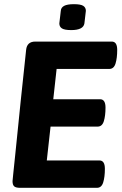

<svg xmlns="http://www.w3.org/2000/svg" viewBox="-20 -899 586 919"><path d="M515 -700Q541 -700 541 -660Q541 -621 533 -595Q525 -569 503 -569H251L235 -424H459Q485 -424 485 -384Q485 -345 477 -319Q469 -293 447 -293H222L204 -131H456Q482 -131 482 -91Q482 -52 474 -26Q466 0 444 0H76Q56 0 48 -7Q40 -14 40 -32Q40 -33 43.5 -68Q47 -103 53 -159Q59 -215 65.5 -281.5Q72 -348 79 -414.5Q86 -481 92 -537Q98 -593 101.5 -626.5Q105 -660 105 -660Q109 -700 149 -700ZM334 -879Q366 -879 378.5 -871Q391 -863 391 -847L384 -787Q379 -755 321 -755Q289 -755 276.5 -763Q264 -771 264 -787L271 -847Q272 -863 287 -871Q302 -879 334 -879Z"/></svg>

Font: Asap VF Beta
Style: Italic
Weight: 400
Italic angle: -6°
Designer: Pablo Cosgaya
Foundry: Pablo Cosgaya
Version: Version 1.007